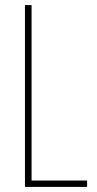

<svg xmlns="http://www.w3.org/2000/svg" viewBox="-20 -734 381 754"><path d="M78 0H322V-25H104V-714H78Z"/></svg>

Font: Noto Sans Oriya ExtCond Thin
Style: Regular
Weight: 100
Width: 2
Designer: Amélie Bonet and Sol Matas
Foundry: Google LLC
Version: Version 2.006